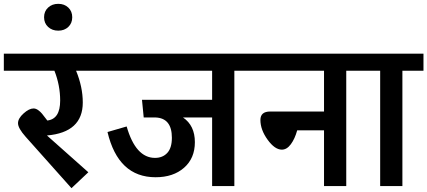

<svg xmlns="http://www.w3.org/2000/svg" viewBox="-40 -971 2230 1002"><path d="M497 -691V-602H357Q392 -517 392 -436Q392 -280 205 -264L421 -72L333 11L94 -257Q54 -302 54 -328Q54 -353 83 -379Q112 -405 135 -405Q147 -405 159 -396.5Q171 -388 179.5 -377.5Q188 -367 207 -342Q274 -350 274 -446Q274 -526 244 -602H-20V-691Z M316.5 -830.5Q296 -811 264 -811Q232 -811 211 -830.5Q190 -850 190 -881Q190 -912 211 -931.5Q232 -951 264 -951Q296 -951 316.5 -931.5Q337 -912 337 -881Q337 -850 316.5 -830.5Z M1293 -691V-602H1183V0H1067V-358H915Q977 -316 977 -229Q977 -145 920.5 -95.5Q864 -46 772 -46Q577 -46 521 -282L621 -311Q668 -147 769 -147Q809 -147 833 -173Q857 -199 857 -252Q857 -355 771 -358H710L701 -450H1067V-602H457V-691Z M1877 -691V-602H1767V0H1651V-291H1511Q1499 -247 1478 -218.5Q1457 -190 1431 -190Q1394 -190 1356.5 -242Q1319 -294 1319 -345Q1319 -389 1370 -389H1651V-602H1253V-691Z M2170 -691V-602H2060V0H1944V-602H1837V-691Z"/></svg>

Font: FiraGO Medium
Style: Regular
Weight: 500
Designer: bBox Type
Foundry: bBox Type GmbH
Version: Version 1.001;PS 001.001;hotconv 1.0.88;makeotf.lib2.5.64775